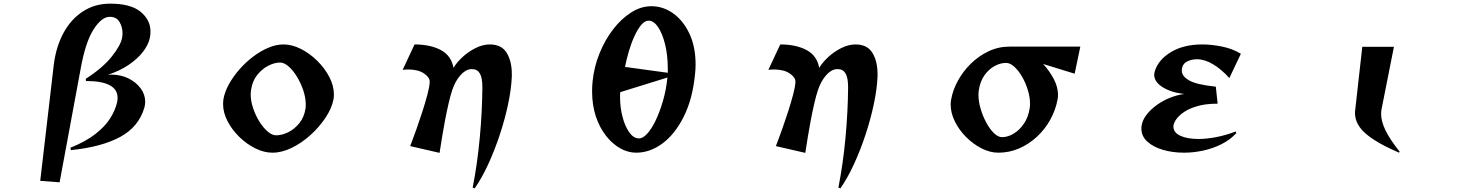

<svg xmlns="http://www.w3.org/2000/svg" viewBox="-20 -823 8040 1050"><path d="M200 166 274 -468Q286 -566 326.5 -641.5Q367 -717 432.5 -760Q498 -803 583 -803Q695 -803 749 -758.5Q803 -714 803 -650Q803 -641 802 -632Q801 -623 799 -614Q791 -577 761 -538.5Q731 -500 682.5 -467.5Q634 -435 570 -414Q575 -414 579 -414.5Q583 -415 587 -415Q640 -415 682 -394.5Q724 -374 749 -340Q774 -306 774 -267Q774 -260 773 -252Q772 -244 770 -236Q739 -129 637 -74Q535 -19 368 -2L365 -15Q449 -49 501.5 -90Q554 -131 582 -175Q610 -219 620 -262Q623 -276 623 -288Q623 -380 450 -380L449 -392Q541 -451 591 -513.5Q641 -576 648 -618Q649 -624 649.5 -630Q650 -636 650 -642Q650 -675 633.5 -703Q617 -731 580 -731Q536 -731 492 -662.5Q448 -594 422 -452L306 174Z M1804 -281Q1795 -232 1761 -180.5Q1727 -129 1678.5 -85Q1630 -41 1575.5 -14.5Q1521 12 1470 12Q1424 12 1376.5 -11.5Q1329 -35 1289 -74Q1249 -113 1224.5 -160Q1200 -207 1200 -254Q1200 -261 1200.5 -267.5Q1201 -274 1202 -281Q1209 -321 1232 -362.5Q1255 -404 1289 -443Q1323 -482 1364 -513Q1405 -544 1447.5 -562Q1490 -580 1530 -580Q1577 -580 1625.5 -555.5Q1674 -531 1715 -490.5Q1756 -450 1781 -402Q1806 -354 1806 -306Q1806 -299 1805.5 -293Q1805 -287 1804 -281ZM1651 -231Q1652 -236 1652 -241.5Q1652 -247 1652 -252Q1652 -289 1638.5 -329Q1625 -369 1604 -403.5Q1583 -438 1558.5 -459.5Q1534 -481 1512 -481Q1481 -481 1447 -463.5Q1413 -446 1386.5 -413Q1360 -380 1353 -331Q1352 -325 1351.5 -319Q1351 -313 1351 -307Q1351 -270 1364.5 -230.5Q1378 -191 1399 -157.5Q1420 -124 1444 -103.5Q1468 -83 1490 -83Q1522 -83 1556.5 -100Q1591 -117 1617.5 -150Q1644 -183 1651 -231Z M2565 203Q2591 70 2604 -72.5Q2617 -215 2618 -342V-347Q2618 -398 2604 -421.5Q2590 -445 2562 -445H2555Q2524 -442 2496.5 -410Q2469 -378 2453 -330Q2443 -300 2433 -256.5Q2423 -213 2414 -166Q2405 -119 2398.5 -78.5Q2392 -38 2388 -12.5Q2384 13 2384 13L2223 -24Q2223 -24 2233.5 -51.5Q2244 -79 2259.5 -122.5Q2275 -166 2290.5 -214.5Q2306 -263 2317.5 -306Q2329 -349 2330 -375V-377Q2330 -400 2298.5 -421.5Q2267 -443 2212 -443Q2205 -443 2197.5 -442.5Q2190 -442 2182 -441L2247 -580Q2333 -580 2390.5 -549.5Q2448 -519 2460 -452Q2478 -482 2510 -511.5Q2542 -541 2581.5 -560.5Q2621 -580 2658 -580Q2723 -580 2751 -534Q2779 -488 2779 -419V-404Q2776 -335 2758.5 -252.5Q2741 -170 2713 -85.5Q2685 -1 2650 75Q2615 151 2576 207Z M3459 12Q3414 12 3371.5 -12Q3329 -36 3294 -80.5Q3259 -125 3238.5 -186.5Q3218 -248 3218 -324Q3218 -352 3221 -380Q3229 -458 3258.5 -531Q3288 -604 3332.5 -662Q3377 -720 3431 -754.5Q3485 -789 3542 -789Q3607 -789 3662 -749.5Q3717 -710 3750.5 -638.5Q3784 -567 3784 -470Q3784 -445 3781 -418Q3768 -283 3720 -186.5Q3672 -90 3603.5 -39Q3535 12 3459 12ZM3632 -446Q3632 -522 3617 -581.5Q3602 -641 3578.5 -675.5Q3555 -710 3527 -710Q3506 -710 3486.5 -686.5Q3467 -663 3449.5 -625Q3432 -587 3419 -542.5Q3406 -498 3398 -457L3632 -425ZM3372 -319Q3371 -312 3371 -305Q3371 -298 3371 -290Q3371 -235 3384.5 -183.5Q3398 -132 3421.5 -99Q3445 -66 3475 -66Q3496 -66 3520 -92.5Q3544 -119 3566 -165Q3588 -211 3605.5 -271Q3623 -331 3630 -399Z M4565 203Q4591 70 4604 -72.5Q4617 -215 4618 -342V-347Q4618 -398 4604 -421.5Q4590 -445 4562 -445H4555Q4524 -442 4496.5 -410Q4469 -378 4453 -330Q4443 -300 4433 -256.5Q4423 -213 4414 -166Q4405 -119 4398.5 -78.5Q4392 -38 4388 -12.5Q4384 13 4384 13L4223 -24Q4223 -24 4233.5 -51.5Q4244 -79 4259.5 -122.5Q4275 -166 4290.5 -214.5Q4306 -263 4317.5 -306Q4329 -349 4330 -375V-377Q4330 -400 4298.5 -421.5Q4267 -443 4212 -443Q4205 -443 4197.5 -442.5Q4190 -442 4182 -441L4247 -580Q4333 -580 4390.5 -549.5Q4448 -519 4460 -452Q4478 -482 4510 -511.5Q4542 -541 4581.5 -560.5Q4621 -580 4658 -580Q4723 -580 4751 -534Q4779 -488 4779 -419V-404Q4776 -335 4758.5 -252.5Q4741 -170 4713 -85.5Q4685 -1 4650 75Q4615 151 4576 207Z M5685 -473Q5718 -437 5742 -392.5Q5766 -348 5766 -304Q5766 -299 5765.5 -293Q5765 -287 5764 -281Q5753 -221 5723.5 -168Q5694 -115 5650 -74.5Q5606 -34 5552.5 -11Q5499 12 5440 12Q5394 12 5348 -11.5Q5302 -35 5263.5 -73.5Q5225 -112 5202 -158.5Q5179 -205 5179 -252Q5179 -268 5182 -281Q5191 -331 5218.5 -381.5Q5246 -432 5288.5 -474Q5331 -516 5385 -542Q5439 -568 5500 -568H5888L5857 -420ZM5460 -73Q5492 -73 5524 -92.5Q5556 -112 5580 -147.5Q5604 -183 5611 -231Q5612 -237 5612.5 -243Q5613 -249 5613 -255Q5613 -291 5601 -330.5Q5589 -370 5569.5 -403.5Q5550 -437 5527 -458Q5504 -479 5482 -479Q5451 -479 5419.5 -462Q5388 -445 5364.5 -412.5Q5341 -380 5333 -331Q5332 -325 5331.5 -318.5Q5331 -312 5331 -305Q5331 -268 5343 -227.5Q5355 -187 5374 -152Q5393 -117 5415.5 -95Q5438 -73 5460 -73Z M6741 -95Q6707 -58 6660 -34.5Q6613 -11 6560 0.5Q6507 12 6455 12Q6393 12 6340 -3.5Q6287 -19 6254.5 -48.5Q6222 -78 6222 -120Q6222 -124 6222 -127.5Q6222 -131 6223 -135Q6228 -167 6250.5 -196Q6273 -225 6306.5 -249Q6340 -273 6379 -288.5Q6418 -304 6456 -309Q6385 -317 6338.5 -346Q6292 -375 6292 -415Q6292 -420 6293.5 -425.5Q6295 -431 6296 -436Q6317 -499 6386 -539.5Q6455 -580 6555 -580Q6605 -580 6662.5 -568.5Q6720 -557 6766 -529L6703 -396Q6660 -444 6614 -471.5Q6568 -499 6526 -499Q6498 -499 6474.5 -488Q6451 -477 6445 -454Q6444 -450 6443.5 -446Q6443 -442 6443 -437Q6443 -406 6483.5 -383Q6524 -360 6629 -349L6639 -256Q6575 -256 6529.5 -243Q6484 -230 6456 -211Q6428 -192 6414 -172.5Q6400 -153 6398 -139Q6398 -137 6397.5 -135.5Q6397 -134 6397 -132Q6397 -98 6435 -80.5Q6473 -63 6534 -63Q6578 -63 6630.5 -73Q6683 -83 6738 -104Z M7631 12Q7508 -41 7449 -92Q7390 -143 7390 -206Q7390 -209 7390.5 -212.5Q7391 -216 7391 -219L7430 -567H7603L7536 -229Q7533 -216 7533 -200Q7533 -160 7556.5 -111Q7580 -62 7634 6Z"/></svg>

Font: Reggae One
Style: Regular
Weight: 400
Designer: Fontworks Inc.
Foundry: Fontworks Inc.
Version: Version 1.100